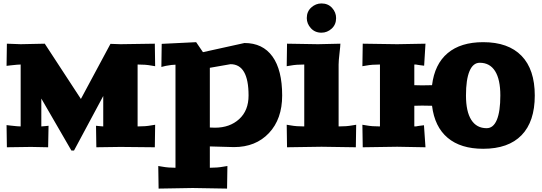

<svg xmlns="http://www.w3.org/2000/svg" viewBox="-20 -855 3148 1116"><path d="M879.9 -601.1 881.8 -470.2 857.9 -474.1Q826.7 -480 779.8 -480V-120.1Q826.7 -120.1 857.9 -126L881.8 -129.9L879.9 1L680.2 -1L540 1L538.1 -124L556.2 -122.1Q575.7 -120.1 580.1 -120.1V-296.9L410.2 20H395L220.2 -282.2V-120.1Q224.6 -120.1 244.1 -122.1L262.2 -124L259.8 1L160.2 -1L20 1L18.1 -127.9L42 -125Q85 -120.1 100.1 -120.1V-480Q85 -480 42 -475.1L18.1 -472.2L20 -601.1L100.1 -598.1L240.2 -601.1L450.2 -279.8L622.1 -600.1L680.2 -598.1Z M1120.1 -609.9 1159.7 -551.8 1400.9 -605Q1507.3 -605 1563.7 -526.6Q1620.1 -448.2 1620.1 -299.8Q1620.1 -163.1 1543.2 -81.5Q1466.3 0 1339.8 0L1199.7 -3.9V120.1Q1244.1 120.1 1277.8 113.8L1301.8 109.9L1299.8 241.2L1100.1 237.8L901.9 241.2L899.9 109.9L923.8 113.8Q957.5 120.1 1000 120.1V-479Q980 -479 943.8 -472.2L918 -465.8L919.9 -600.1ZM1199.7 -460.9V-113.8L1230 -112.8Q1315.4 -112.8 1370.1 -162.6Q1424.8 -212.4 1424.8 -299.8Q1424.8 -481.9 1319.8 -481.9Z M1763.2 -750Q1763.2 -788.1 1789.3 -811.5Q1815.4 -835 1848.6 -835Q1886.7 -835 1910.2 -809.1Q1933.6 -783.2 1933.6 -750Q1933.6 -711.9 1907.7 -688.5Q1881.8 -665 1848.6 -665Q1810.5 -665 1786.9 -691.2Q1763.2 -717.3 1763.2 -750ZM1958.5 -601.1Q1958.5 -589.4 1953.4 -545.4Q1948.2 -501.5 1948.2 -480V-120.1Q1995.1 -120.1 2026.4 -126L2050.3 -129.9L2048.3 1L1848.6 -2L1648.4 1L1646.5 -129.9L1670.4 -126Q1701.7 -120.1 1748.5 -120.1V-480Q1701.7 -480 1670.4 -474.1L1646.5 -470.2L1648.4 -601.1L1828.6 -598.1Z M2888.2 -299.8Q2888.2 -393.1 2857.7 -441.7Q2827.1 -490.2 2768.6 -490.2Q2729.5 -490.2 2709 -441.4Q2688.5 -392.6 2688.5 -299.8Q2688.5 -207 2719.2 -158.4Q2750 -109.9 2808.6 -109.9Q2847.7 -109.9 2867.9 -158.4Q2888.2 -207 2888.2 -299.8ZM2453.1 -601.1 2445.3 -473.1 2421.4 -476.1Q2414.6 -477.1 2409.9 -477.8Q2405.3 -478.5 2403.6 -478.8Q2401.9 -479 2400.1 -479.5Q2398.4 -480 2396 -480Q2393.6 -480 2388.2 -480V-359.9Q2408.2 -358.9 2433.6 -358.9Q2465.3 -358.9 2491.2 -359.9Q2506.3 -482.4 2582 -546.1Q2657.7 -609.9 2788.6 -609.9Q2934.6 -609.9 3011.5 -530.5Q3088.4 -451.2 3088.4 -299.8Q3088.4 -148.4 3011.7 -69.3Q2935.1 9.8 2788.6 9.8Q2657.7 9.8 2582 -54Q2506.3 -117.7 2491.2 -240.2Q2465.3 -241.2 2433.6 -241.2Q2408.2 -241.2 2388.2 -240.2V-120.1Q2394.5 -120.1 2397.5 -120.4Q2400.4 -120.6 2401.4 -120.8Q2402.3 -121.1 2407.2 -122.1Q2412.1 -123 2420.4 -124L2444.3 -127L2453.1 1L2288.6 -2L2088.4 1L2086.4 -129.9L2110.4 -126Q2141.6 -120.1 2188.5 -120.1V-480Q2141.6 -480 2110.4 -474.1L2086.4 -470.2L2088.4 -601.1L2288.6 -598.1Z"/></svg>

Font: Zantroke
Style: Regular
Weight: 500
Foundry: gluk
Version: Version 0.36